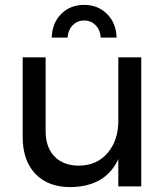

<svg xmlns="http://www.w3.org/2000/svg" viewBox="-20 -764 689 787"><path d="M559 -529V0H465V-112Q413 1 269 3Q177 3 125 -51.5Q73 -106 73 -202V-529H167V-227Q167 -160 203.5 -122.5Q240 -85 304 -85Q378 -86 421.5 -137.5Q465 -189 465 -269V-529ZM192 -610Q194 -670 231 -707Q268 -744 325 -744Q381 -744 418.5 -707Q456 -670 458 -610H393Q391 -641 372 -660.5Q353 -680 325 -680Q297 -680 278 -660.5Q259 -641 257 -610Z"/></svg>

Font: Montserrat
Style: Regular
Weight: 400
Designer: Julieta Ulanovsky
Foundry: Julieta Ulanovsky
Version: Version 6.001